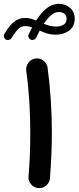

<svg xmlns="http://www.w3.org/2000/svg" viewBox="-54 -917 406 992"><path d="M251.5 -897Q284.7 -897 308.3 -876Q332 -855 332 -821.3Q332 -780.3 303 -759Q273.9 -737.8 234.9 -737.8Q210 -737.8 189.5 -744.1Q168.9 -750.5 151.4 -758.8Q146.5 -750 142.1 -741.2Q137.7 -732.4 133.3 -723.6Q129.9 -716.8 122.8 -712.6Q115.7 -708.5 106.9 -711.4Q99.1 -713.9 94.5 -722.2Q89.8 -730.5 94.2 -739.3Q98.6 -748 103 -757.3Q107.4 -766.6 112.3 -775.4Q103 -778.3 94.2 -780.3Q85.4 -782.2 76.2 -782.2Q52.2 -782.2 35.2 -762Q18.1 -741.7 4.9 -719.7Q0.5 -712.9 -8.1 -710.7Q-16.6 -708.5 -24.9 -713.4Q-31.2 -717.8 -33.4 -726.1Q-35.6 -734.4 -31.2 -742.2Q-20.5 -760.3 -6.1 -779.1Q8.3 -797.9 28.6 -811Q48.8 -824.2 76.2 -824.2Q91.3 -824.2 105.2 -820.6Q119.1 -816.9 132.8 -811Q155.8 -847.2 184.8 -872.1Q213.9 -897 251.5 -897ZM250.5 -855Q228.5 -855 209 -837.6Q189.5 -820.3 172.4 -793.9Q187.5 -788.1 203.6 -783.9Q219.7 -779.8 237.8 -779.8Q257.8 -779.8 273.9 -789.1Q290 -798.3 290 -820.8Q290 -836.4 278.8 -845.7Q267.6 -855 250.5 -855ZM81.5 -552.2Q79.1 -574.7 93 -593.3Q106.9 -611.8 129.4 -614.7Q151.9 -617.7 170.4 -603.8Q189 -589.8 191.9 -566.9Q213.9 -402.8 213.9 -230.5Q213.9 -174.3 211.4 -116.2Q209 -58.1 204.1 3.9Q202.1 26.4 184.6 41.5Q167 56.6 144 54.7Q121.6 52.7 106.4 35.2Q91.3 17.6 93.3 -4.9Q98.1 -60.5 100.3 -116.5Q102.5 -172.4 102.5 -228.5Q102.5 -313 97.4 -394.3Q92.3 -475.6 81.5 -552.2Z"/></svg>

Font: Mikhak-DS2-FD SemiBold
Style: Regular
Weight: 600
Designer: Amin Abedi
Version: Version 3.2